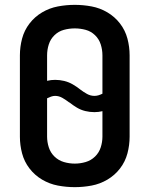

<svg xmlns="http://www.w3.org/2000/svg" viewBox="-20 -763 616 791"><path d="M288 8Q323 8 357.5 1.5Q392 -5 422.5 -23Q453 -41 474.5 -69Q496 -97 505 -131Q514 -165 514 -200V-535Q514 -570 505 -604Q496 -638 474.5 -666Q453 -694 422.5 -712Q392 -730 357.5 -736.5Q323 -743 288 -743Q253 -743 218.5 -736.5Q184 -730 153.5 -712Q123 -694 101.5 -666Q80 -638 71 -604Q62 -570 62 -535V-200Q62 -165 71 -131Q80 -97 101.5 -69Q123 -41 153.5 -23Q184 -5 218.5 1.5Q253 8 288 8ZM369 -368Q353 -368 338.5 -376Q324 -384 311 -394Q311 -394 311 -394Q296 -406 279.5 -415.5Q263 -425 244.5 -429.5Q226 -434 207 -434Q190 -434 174 -430V-535Q174 -558 181 -580Q188 -602 204.5 -618Q221 -634 243 -640Q265 -646 288 -646Q311 -646 333 -640Q355 -634 371.5 -618Q388 -602 395 -580Q402 -558 402 -535V-377Q394 -373 386 -370.5Q378 -368 369 -368ZM288 -89Q265 -89 243 -95.5Q221 -102 204.5 -118Q188 -134 181 -156Q174 -178 174 -200V-358Q182 -362 190.5 -365Q199 -368 207 -368Q223 -368 237.5 -359.5Q252 -351 265 -341Q265 -341 266 -341Q281 -329 297 -319.5Q313 -310 331.5 -305.5Q350 -301 369 -301Q386 -301 402 -305V-200Q402 -178 395 -156Q388 -134 371.5 -118Q355 -102 333 -95.5Q311 -89 288 -89Z"/></svg>

Font: Iosevka Sparkle Semibold
Style: Regular
Weight: 600
Designer: Belleve Invis
Foundry: Belleve Invis
Version: Version 4.5.0; ttfautohint (v1.8.3)